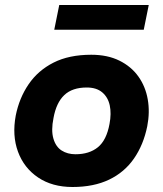

<svg xmlns="http://www.w3.org/2000/svg" viewBox="-20 -740 651 768"><path d="M270 8Q189 8 132.5 -30Q76 -68 52 -133Q28 -198 43 -278Q57 -348 94.5 -403Q132 -458 194 -489.5Q256 -521 345 -521Q410 -521 457.5 -497.5Q505 -474 533.5 -434Q562 -394 571 -342.5Q580 -291 569 -235Q554 -161 516 -106Q478 -51 416.5 -21.5Q355 8 270 8ZM282 -123Q337 -123 371.5 -151Q406 -179 418 -244Q426 -286 419 -318.5Q412 -351 389 -370.5Q366 -390 327 -390Q269 -390 237 -359.5Q205 -329 194 -268Q184 -219 193.5 -186Q203 -153 226.5 -138Q250 -123 282 -123ZM197 -621 217 -720H575L555 -621Z"/></svg>

Font: REM SemiBold
Style: Italic
Weight: 600
Italic angle: -11°
Designer: Octavio Pardo
Foundry: Ashler Design
Version: Version 1.005;gftools[0.9.28]